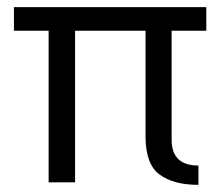

<svg xmlns="http://www.w3.org/2000/svg" viewBox="-20 -510 618 537"><path d="M557 -424H460V-119Q460 -47 535 -47V7Q465 7 426 -22Q387 -51 387 -129V-424H190V0H116V-424H19V-490H557Z"/></svg>

Font: Questrial
Style: Regular
Weight: 400
Designer: Joe Prince
Foundry: Joe Prince
Version: Version 1.002